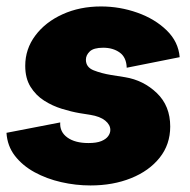

<svg xmlns="http://www.w3.org/2000/svg" viewBox="-26 -561 589 595"><path d="M254.4 13.7Q208.5 13.7 163.6 3.4Q118.7 -6.8 81.1 -27.3Q43.5 -47.9 20 -78.4Q-3.4 -108.9 -5.9 -149.4L160.6 -181.6Q158.7 -152.3 182.6 -135Q206.5 -117.7 248 -117.7Q273.4 -117.7 288.1 -123.8Q302.7 -129.9 309.3 -139.2Q315.9 -148.4 315.9 -158.2Q315.9 -174.3 300 -187.3Q284.2 -200.2 253.9 -205.1L220.7 -210.4Q194.8 -214.8 165.5 -223.9Q136.2 -232.9 110.6 -249.3Q85 -265.6 68.6 -292Q52.2 -318.4 52.2 -356.9Q52.2 -409.2 83.5 -450.9Q114.7 -492.7 168 -516.8Q221.2 -541 287.1 -541Q345.2 -541 399.7 -521.7Q454.1 -502.4 490.5 -467Q526.9 -431.6 530.8 -383.8L366.7 -351.1Q365.7 -383.3 345 -398.2Q324.2 -413.1 293.9 -413.1Q264.2 -413.1 252.2 -401.6Q240.2 -390.1 240.2 -376Q240.2 -352.5 264.4 -343Q288.6 -333.5 318.4 -328.6L361.3 -321.8Q418.5 -312.5 460 -272.7Q501.5 -232.9 501.5 -168.9Q501.5 -113.3 468.8 -72.3Q436 -31.2 380.1 -8.8Q324.2 13.7 254.4 13.7Z"/></svg>

Font: Schibsted Grotesk Black
Style: Italic
Weight: 900
Italic angle: -12°
Designer: Bakken & Baeck AS, Henrik Kongsvoll
Foundry: Schibsted ASA
Version: Version 1.100;gftools[0.9.25]